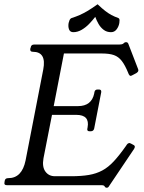

<svg xmlns="http://www.w3.org/2000/svg" viewBox="-34 -869 678 901"><path d="M594 -188Q603 -183 595 -170L478 4Q474 12 467 12Q463 12 459 9L456 4Q454 2 450.5 1Q447 0 439 0H-2Q-16 0 -13 -13L-12 -20Q-10 -33 4 -33H5Q69 -33 86 -116L169 -543Q185 -626 120 -626Q106 -626 108 -640L110 -646Q112 -660 126 -660H526Q538 -660 544 -664L550 -669Q552 -671 558 -671Q565 -671 568 -664L614 -545Q616 -540 615 -537Q614 -531 606 -526L589 -517Q582 -513 579 -513Q574 -513 570 -521L568 -526Q553 -563 537.5 -583Q522 -603 500.5 -610.5Q479 -618 445 -618H266L218 -371H332Q364 -371 383 -386Q402 -401 408 -430L409 -436Q411 -449 424 -449H430Q443 -449 441 -436L408 -266Q405 -253 392 -253H386Q373 -253 376 -266L377 -271Q388 -330 324 -330H210L170 -126Q163 -86 179 -64Q195 -42 224 -42H299Q348 -42 383 -48Q418 -54 446 -69Q474 -84 500 -112Q526 -140 557 -184L561 -190Q564 -195 569.5 -197Q575 -199 581 -195ZM413 -790Q400 -773 384 -756.5Q368 -740 349 -729Q330 -718 310 -718Q295 -718 290 -731Q285 -744 288 -761Q290 -769 292.5 -775Q295 -781 301 -784Q323 -791 340 -798.5Q357 -806 376.5 -817.5Q396 -829 424 -849Q445 -829 460 -817.5Q475 -806 489 -798.5Q503 -791 522 -784Q527 -781 527 -775Q527 -769 526 -761Q523 -744 513 -731Q503 -718 487 -718Q467 -718 452.5 -729Q438 -740 428.5 -756.5Q419 -773 413 -790Z"/></svg>

Font: Young Serif Light
Style: Italic
Weight: 300
Italic angle: -10.979°
Designer: Bastien Sozeau
Foundry: NBR — Bastien Sozeau
Version: Version 5.001